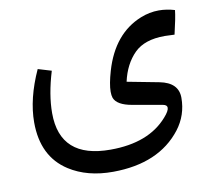

<svg xmlns="http://www.w3.org/2000/svg" viewBox="-69 -438 859 758"><g transform="rotate(-10 360.0 -59.0)"><path d="M331.1 150.9Q483.9 150.9 560.5 63.5Q581.5 40 581.5 26.9Q581.5 15.6 564.9 12.7L445.8 -8.3Q385.7 -18.6 374 -49.3Q370.6 -59.1 370.6 -74.2Q370.6 -104.5 385.7 -156.2Q427.2 -297.4 539.6 -342.8Q575.7 -357.4 613.3 -357.4Q644.5 -357.4 676.8 -347.7Q673.8 -317.9 658.2 -252.4Q627 -253.9 618.7 -253.9Q538.1 -253.9 497.1 -213.4Q454.6 -170.9 439.5 -102.1L567.4 -77.6Q641.6 -63 641.6 -2.4Q641.6 67.4 599.6 122.1Q509.8 237.8 326.2 238.8Q222.7 239.3 150.4 192.9Q52.2 129.9 52.2 -7.3Q52.2 -102.1 102.5 -212.4L156.2 -196.3Q128.4 -105 128.4 -30.8Q128.4 151.4 331.1 150.9Z"/></g></svg>

Font: Sahel WOL
Style: WOL
Weight: 400
Foundry: Saber Rastikerdar (saber.rastikerdar@gmail.com)
Version: Version 1.0.0-alpha22